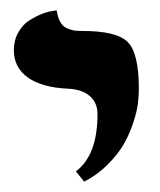

<svg xmlns="http://www.w3.org/2000/svg" viewBox="-20 -582 310 372"><path d="M143.1 -230 127 -250Q168.9 -281.2 168.9 -360.8Q168.9 -383.3 153.6 -396.2Q138.2 -409.2 110.8 -410.2Q61 -412.6 33.9 -431.9Q6.8 -451.2 6.8 -484.9Q6.8 -503.9 15.4 -519Q23.9 -534.2 36.1 -542Q48.3 -549.8 60.5 -554.7Q72.8 -559.6 81.1 -560.5L89.8 -562Q91.8 -548.3 96.7 -539.6Q101.6 -530.8 109.6 -527.3Q117.7 -523.9 123.8 -522.9Q129.9 -522 140.1 -522Q206.1 -522 227.5 -500.5Q249 -479 249 -410.2Q249 -396 247.1 -380.6Q245.1 -365.2 238 -343.8Q231 -322.3 220 -303Q209 -283.7 189.2 -263.7Q169.4 -243.7 143.1 -230Z"/></svg>

Font: Common Serif
Style: Bold
Weight: 700
Designer: Philipp H. Poll, Khaled Hosny
Foundry: Stefan Peev, Context Ltd.
Version: Version 1.026